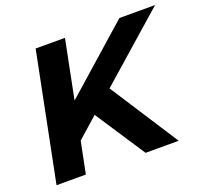

<svg xmlns="http://www.w3.org/2000/svg" viewBox="-120 -846 1066 991"><g transform="rotate(-20 412.5 -350.0)"><path d="M825 -700H629L266 -379L330 -700H169L29 0H190L225 -174L338 -274L518 0H700L457 -376Z"/></g></svg>

Font: AWKNG-Font
Style: Bold Italic
Weight: 700
Italic angle: -11.3°
Designer: Awakening Church
Foundry: Awakening Church
Version: Version 1.700;PS 001.700;hotconv 1.0.88;makeotf.lib2.5.64775